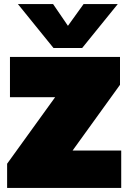

<svg xmlns="http://www.w3.org/2000/svg" viewBox="-20 -924 626 944"><path d="M243 -688 68 -904H241L314 -797L391 -904H559L384 -688ZM15 0V-119L251 -446H29V-644H570V-507L337 -184H576V0Z"/></svg>

Font: Boz Display
Style: Regular
Weight: 900
Version: Version 2.000; ttfautohint (v1.8.3)